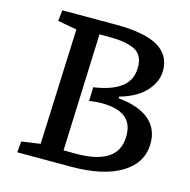

<svg xmlns="http://www.w3.org/2000/svg" viewBox="-103 -802 895 903"><g transform="rotate(15 344.0 -350.0)"><path d="M622 -548Q622 -494 579 -447Q536 -400 454 -377V-369Q554 -359 604 -316.5Q654 -274 654 -204Q654 -108 566 -54Q478 0 321 0H59L64 -54L155 -67L178 -630L85 -647L91 -700H354Q490 -700 556 -662.5Q622 -625 622 -548ZM325 -388Q414 -401 459 -436Q504 -471 504 -533Q504 -594 460.5 -615Q417 -636 339 -636H289L267 -65H330Q429 -65 482 -99.5Q535 -134 535 -208Q535 -269 496.5 -297.5Q458 -326 384 -326Q367 -326 352.5 -324.5Q338 -323 323 -321Z"/></g></svg>

Font: Literata 7pt Medium
Style: Italic
Weight: 500
Italic angle: -2°
Designer: Latin by Veronika Burian and Jose Scaglione. Greek by Irene Vlachou. Cyrillic by Vera Evstafieva
Foundry: TypeTogether
Version: Version 3.002